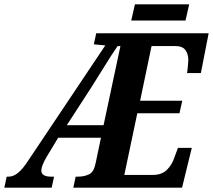

<svg xmlns="http://www.w3.org/2000/svg" viewBox="-56 -868 985 888"><path d="M-36 0 -25 -51H-16Q6 -51 28 -69Q50 -87 77 -129L431 -658L378 -663L389 -714H909L873 -530H809Q810 -534 811.5 -547.5Q813 -561 814 -574.5Q815 -588 815 -591Q815 -618 801.5 -636.5Q788 -655 755 -655H645L592 -402H787L774 -344H579L519 -59H651Q693 -59 717 -83.5Q741 -108 751 -141L767 -184H831L786 0H283L294 -51H305Q333 -51 355.5 -61.5Q378 -72 386 -112L411 -231H213L160 -143Q147 -121 141 -105Q135 -89 135 -80Q135 -51 180 -51H194L183 0ZM253 -289H423L501 -655H488Q457 -610 428 -562.5Q399 -515 369 -468ZM551 -773 568 -848H819L802 -773Z"/></svg>

Font: Noto Serif Condensed
Style: Bold Italic
Weight: 700
Width: 3
Italic angle: -12°
Designer: Monotype Design Team
Foundry: Monotype Imaging Inc.
Version: Version 2.014